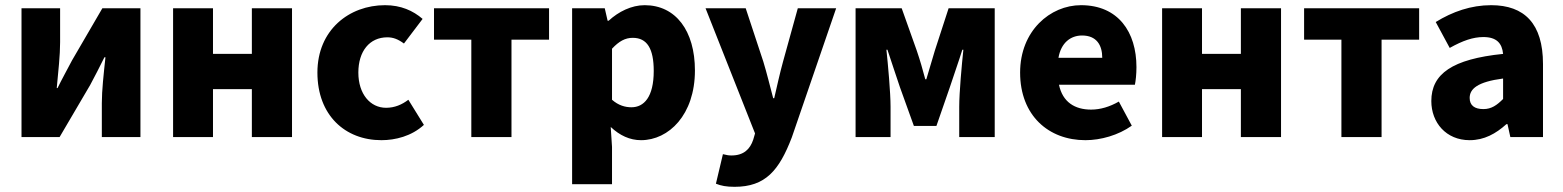

<svg xmlns="http://www.w3.org/2000/svg" viewBox="-20 -529 6033 741"><path d="M63 0H210L328 -201C343 -229 367 -275 383 -308H387C380 -243 373 -180 373 -131V0H522V-497H375L258 -296C243 -267 218 -222 202 -189H199C205 -253 212 -316 212 -366V-497H63Z M648 0H802V-185H952V0H1107V-497H952V-321H802V-497H648Z M1452 12C1505 12 1568 -3 1616 -47L1556 -144C1531 -125 1503 -113 1470 -113C1409 -113 1363 -166 1363 -249C1363 -331 1406 -385 1475 -385C1497 -385 1516 -378 1539 -361L1611 -456C1574 -488 1527 -509 1466 -509C1328 -509 1205 -414 1205 -249C1205 -84 1312 12 1452 12Z M1799 0H1954V-376H2099V-497H1655V-376H1799Z M2188 182H2342V38L2337 -39C2372 -6 2411 12 2454 12C2561 12 2662 -86 2662 -257C2662 -410 2588 -509 2468 -509C2417 -509 2367 -484 2329 -449H2325L2314 -497H2188ZM2417 -115C2393 -115 2367 -122 2342 -144V-341C2369 -370 2393 -383 2422 -383C2477 -383 2503 -342 2503 -255C2503 -154 2465 -115 2417 -115Z M2815 192C2934 192 2987 129 3036 1L3207 -497H3059L3002 -291C2989 -244 2979 -197 2968 -150H2964C2951 -199 2940 -245 2926 -291L2858 -497H2703L2894 -14L2887 10C2875 46 2851 71 2803 71C2793 71 2786 70 2770 66L2743 180C2763 188 2783 192 2815 192Z M3282 0H3417V-117C3417 -172 3407 -281 3401 -337H3405C3419 -293 3439 -236 3453 -193L3507 -43H3594L3646 -193C3660 -236 3680 -292 3694 -337H3698C3692 -281 3682 -172 3682 -117V0H3819V-497H3641L3588 -334C3577 -296 3566 -261 3555 -223H3551C3541 -261 3531 -296 3518 -334L3460 -497H3282Z M4169 12C4228 12 4296 -7 4348 -44L4298 -137C4263 -117 4227 -106 4191 -106C4128 -106 4081 -135 4067 -202H4360C4363 -216 4366 -242 4366 -270C4366 -405 4296 -509 4152 -509C4033 -509 3917 -410 3917 -249C3917 -83 4027 12 4169 12ZM4065 -306C4075 -364 4112 -392 4156 -392C4212 -392 4234 -355 4234 -306Z M4465 0H4619V-185H4769V0H4924V-497H4769V-321H4619V-497H4465Z M5157 0H5312V-376H5457V-497H5013V-376H5157Z M5652 12C5708 12 5753 -13 5794 -50H5798L5809 0H5935V-282C5935 -438 5863 -509 5735 -509C5657 -509 5586 -484 5521 -444L5575 -344C5625 -372 5665 -386 5705 -386C5756 -386 5777 -362 5781 -321C5585 -301 5504 -244 5504 -139C5504 -56 5561 12 5652 12ZM5705 -108C5671 -108 5652 -122 5652 -151C5652 -186 5682 -213 5781 -226V-147C5757 -123 5736 -108 5705 -108Z"/></svg>

Font: Source Sans Pro
Style: Bold
Weight: 700
Designer: Paul D. Hunt
Foundry: Adobe Systems Incorporated
Version: Version 3.006;hotconv 1.0.111;makeotfexe 2.5.65597